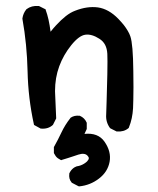

<svg xmlns="http://www.w3.org/2000/svg" viewBox="-20 -498 540 656"><path d="M248 138.2 225.6 126.5 224.6 125.5 224.1 124.5Q214.4 113.3 216.8 95.2V94.2L217.3 93.3Q219.7 88.4 223.1 84Q226.6 79.6 231 76.2Q235.4 72.8 241.2 70.8L241.7 70.3H242.2Q249.5 69.3 255.9 66.9Q262.2 64.5 267.3 61.3Q272.5 58.1 277.3 53.7Q283.2 47.4 283.4 43Q283.7 38.6 278.8 33.7Q269 23.4 247.6 30.3Q239.3 33.2 230.2 36.1Q221.2 39.1 211.4 42.2Q201.7 45.4 191.4 48.3L189 49.3L187 48.3Q182.1 45.9 177.7 42.7Q173.3 39.6 170.2 35.2Q167 30.8 164.6 25.9L164.1 24.4V23.4V5.9V4.4L165 2.9Q178.2 -20.5 189.9 -45.4Q202.1 -71.3 220.2 -94.2L220.7 -95.2L221.2 -95.7Q233.9 -104.5 251.5 -102.5H252.4L253.4 -102.1Q261.2 -98.6 266.8 -93Q272.5 -87.4 275.9 -79.6L276.4 -78.1V-77.1V-58.6V-57.1L275.9 -56.2L268.6 -40.5Q314.9 -45.4 336.9 -14.2Q360.8 20 354.5 54.7Q348.1 89.4 317.9 112.3Q288.6 134.8 251.5 138.7H250ZM377.4 -49.3 357.9 -59.1 356.4 -60.1 355.5 -61Q340.8 -81.5 342.8 -106.9Q342.8 -106.9 344.2 -149.7Q345.7 -192.4 346.7 -244.1Q347.7 -295.9 346.7 -314Q345.7 -332 339.1 -344.7Q332.5 -357.4 319.3 -365.7Q293.5 -382.3 271.7 -379.4Q250 -376.5 223.6 -343.8Q196.8 -310.5 182.4 -271.5Q168 -232.4 168 -186.5L171.9 -95.2V-93.3L171.4 -92.3L161.6 -72.8L161.1 -71.8L160.2 -70.8Q144.5 -56.6 120.6 -58.6H119.1L118.2 -59.1L98.6 -69.8L96.2 -71.3L95.7 -73.7Q76.2 -162.6 74.2 -254.9Q73.2 -300.3 68.8 -345Q64.5 -389.6 56.6 -433.6V-434.6V-435.1Q59.1 -452.6 69.8 -465.8L70.3 -466.3L70.8 -466.8Q87.9 -479.5 111.8 -477.5H112.8L113.8 -477.1L133.3 -467.3L135.7 -466.3L136.2 -463.9Q141.6 -449.2 145.8 -430.7Q149.9 -412.1 152.8 -389.6Q162.1 -401.4 170.9 -410.9Q179.7 -420.4 188.2 -428.5Q196.8 -436.5 204.8 -442.9Q212.9 -449.2 220.9 -453.9Q229 -458.5 236.8 -461.4Q277.8 -477.5 314.5 -472.7Q351.6 -467.3 384.3 -433.6Q389.2 -428.2 394 -423.1Q398.9 -418 402.8 -412.8Q406.7 -407.7 410.2 -402.6Q413.6 -397.5 416.5 -392.6Q419.4 -387.7 421.6 -383.1Q423.8 -378.4 425.3 -374Q434.6 -347.7 435.5 -254.9Q436 -224.1 436 -200Q436 -175.8 435.5 -158Q435.1 -140.1 434.6 -128.4Q433.6 -110.8 430.2 -94.5Q426.8 -78.1 420.4 -62.5L419.9 -61L418.9 -60.1Q403.3 -46.9 379.4 -48.8H378.4Z"/></svg>

Font: NaikaiFont
Style: SemiBold
Weight: 600
Version: Version 1.89